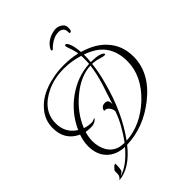

<svg xmlns="http://www.w3.org/2000/svg" viewBox="-326 -1159 1508 1508"><g transform="rotate(-45 428.0 -405.0)"><path d="M90 193Q99 186 105.5 177.5Q112 169 114 159Q115 155 115.5 145Q116 135 116 117V115Q121 105 134.5 91.5Q148 78 157 78Q160 79 160 81Q160 144 150 157L120 178Q214 149 306 39Q213 35 159 -20.5Q105 -76 105 -170Q105 -221 125 -279Q9 -333 9 -466Q9 -557 68 -623Q121 -686 209 -719Q257 -737 310.5 -746.5Q364 -756 422 -756Q459 -756 495.5 -752Q532 -748 566 -740Q562 -764 555 -787.5Q548 -811 539 -835Q536 -844 536 -850Q536 -861 544 -861Q553 -861 562 -847Q584 -811 589 -733Q648 -716 696 -689Q744 -662 778 -624Q856 -540 856 -416Q856 -234 682 -96Q520 33 330 39Q215 184 90 193ZM140 -315Q197 -443 312 -528Q432 -615 568 -622Q569 -635 569.5 -648Q570 -661 570 -673Q570 -683 570 -692.5Q570 -702 569 -710Q527 -723 485.5 -729.5Q444 -736 402 -736Q297 -736 215 -698Q52 -622 52 -476Q52 -370 140 -315ZM350 13Q514 4 654 -127Q796 -263 796 -424Q796 -608 643 -681Q630 -687 617.5 -692.5Q605 -698 591 -703V-695Q591 -679 590 -660.5Q589 -642 587 -622H592Q651 -622 681 -611.5Q711 -601 711 -589Q711 -583 698 -583Q694 -583 683 -585.5Q672 -588 655 -593Q620 -604 585 -605Q581 -562 571.5 -515Q562 -468 548 -418Q514 -291 464.5 -183.5Q415 -76 350 13ZM327 14Q368 -42 399.5 -98.5Q431 -155 451 -213Q450 -239 433 -259.5Q416 -280 390 -277Q398 -318 440 -318Q474 -318 474 -278Q474 -275 474 -271.5Q474 -268 473 -264Q487 -307 500.5 -349.5Q514 -392 528 -433Q543 -483 552.5 -525.5Q562 -568 566 -605Q452 -600 340 -506Q285 -460 246 -407.5Q207 -355 182 -294Q218 -281 261 -281Q266 -281 279 -286.5Q292 -292 295 -292L296 -291Q296 -288 288 -280Q265 -258 224 -258Q211 -258 197.5 -259.5Q184 -261 171 -263Q157 -215 157 -174Q157 -108 186 -59Q218 -5 280 9Q291 11 302.5 12Q314 13 327 14ZM637 -900Q629 -900 629 -908Q631 -941 615 -955Q599 -969 576 -969Q538 -969 503.5 -948.5Q469 -928 450 -906Q443 -901 440 -901Q433 -901 433 -908Q433 -913 436 -919Q453 -951 480 -969.5Q507 -988 534.5 -995.5Q562 -1003 577 -1003Q592 -1003 610 -996.5Q628 -990 641 -976Q654 -962 654 -940Q654 -934 654 -927Q654 -920 652 -912Q647 -900 637 -900Z"/></g></svg>

Font: Lavishly Yours
Style: Regular
Weight: 400
Designer: Robert E. Leuschke
Foundry: Robert E. Leuschke
Version: Version 1.010; ttfautohint (v1.8.3)